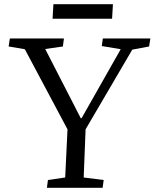

<svg xmlns="http://www.w3.org/2000/svg" viewBox="-20 -893 735 913"><path d="M364 -331H368L554 -659L464 -674L469 -710H695L689 -672L609 -657L387 -278L378 -49L473 -37L468 0H203L208 -37L290 -49L301 -278L98 -659L21 -672L27 -710H284L279 -672L195 -660ZM234 -873H517L513 -804H230Z"/></svg>

Font: Literata 36pt
Style: Italic
Weight: 400
Italic angle: -2°
Designer: Latin by Veronika Burian and Jose Scaglione. Greek by Irene Vlachou. Cyrillic by Vera Evstafieva
Foundry: TypeTogether
Version: Version 3.002